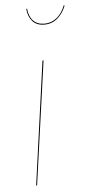

<svg xmlns="http://www.w3.org/2000/svg" viewBox="-53 -770 356 801"><g transform="rotate(-5 124.5 -369.5)"><path d="M88.4 -737.3 91.8 -738.3Q94.7 -705.1 112.1 -687.3Q129.4 -669.4 158.7 -669.4Q188 -669.4 210.4 -687.5Q232.9 -705.6 245.6 -738.8L249 -737.3Q236.8 -705.6 213.6 -685.5Q190.4 -665.5 158.2 -665.5Q126 -665.5 108.4 -685.5Q90.8 -705.6 88.4 -737.3ZM141.6 -517.1 69.3 0H65.4L137.2 -517.1Z"/></g></svg>

Font: Fira Sans Compressed Four
Style: Italic
Weight: 100
Width: 3
Italic angle: -8°
Designer: Carrois Corporate & Edenspiekermann AG
Foundry: Carrois Corporate GbR & Edenspiekermann AG
Version: Version 4.203;PS 004.203;hotconv 1.0.88;makeotf.lib2.5.64775